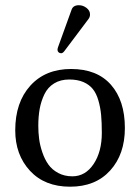

<svg xmlns="http://www.w3.org/2000/svg" viewBox="-20 -702 534 732"><path d="M244.1 -398.9Q210.4 -398.9 186.3 -384Q162.1 -369.1 149.4 -342.8Q136.7 -316.4 131.3 -286.9Q126 -257.3 126 -222.2Q126 -196.8 129.2 -172.4Q132.3 -147.9 141.4 -121.3Q150.4 -94.7 164.3 -75Q178.2 -55.2 201.9 -42.5Q225.6 -29.8 255.9 -29.8Q305.7 -29.8 336.9 -76.7Q368.2 -123.5 368.2 -195.8Q368.2 -235.4 365.5 -263.9Q362.8 -292.5 355 -319.3Q347.2 -346.2 333.7 -362.8Q320.3 -379.4 297.9 -389.2Q275.4 -398.9 244.1 -398.9ZM38.1 -205.1Q38.1 -312 95.7 -375.5Q153.3 -439 251 -439Q350.1 -439 403.1 -378.7Q456.1 -318.4 456.1 -213.9Q456.1 -113.8 400.1 -52Q344.2 9.8 247.1 9.8Q150.4 9.8 94.2 -51Q38.1 -111.8 38.1 -205.1ZM280.8 -682.1Q296.4 -682.1 309.8 -671.9Q323.2 -661.6 323.2 -647Q323.2 -636.7 316.9 -628.9L225.1 -506.8Q219.2 -499 212.9 -499Q207 -499 203.1 -502.9Q199.2 -506.8 199.2 -512.2Q199.2 -516.1 201.2 -522L252.9 -665Q258.8 -682.1 280.8 -682.1Z"/></svg>

Font: Linux Biolinum
Style: Regular
Weight: 400
Designer: Philipp H. Poll
Foundry: Philipp H. Poll
Version: Version 0.6.4